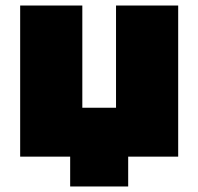

<svg xmlns="http://www.w3.org/2000/svg" viewBox="-20 -567 718 695"><path d="M625 -547V0H444V108H234V0H53V-547H278V-177H400V-547Z"/></svg>

Font: MOST Montserrat Black
Style: Regular
Weight: 900
Designer: Julieta Ulanovsky
Foundry: Julieta Ulanovsky
Version: Version 8.000;March 11, 2024;FontCreator 15.0.0.2926 64-bit